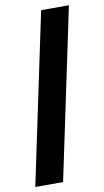

<svg xmlns="http://www.w3.org/2000/svg" viewBox="-92 -741 468 864"><g transform="rotate(-10 142.5 -308.5)"><path d="M-3 81 161 -698H288L124 81Z"/></g></svg>

Font: Bricolage Grotesque 10pt Condensed Bricolage Grotesque 10pt Condensed Regular
Style: Bold
Weight: 700
Width: 3
Designer: Mathieu Triay
Foundry: Atelier Triay
Version: Version 1.000; ttfautohint (v1.8.4.7-5d5b);gftools[0.9.32]